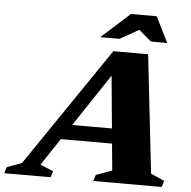

<svg xmlns="http://www.w3.org/2000/svg" viewBox="-129 -942 995 1000"><g transform="rotate(5 369.0 -442.0)"><path d="M168 -202.5 194.5 -281H532L505.5 -202.5ZM692 -64.5 763.5 -32.5 753 0H395L406 -32.5L489 -63L439 -593.5L471.5 -598L114 -61L182.5 -32.5L172.5 0H-70L-59.5 -32.5L17.5 -61L440.5 -682.5H622.5ZM366.5 -749.5 515 -883.5H650L716.5 -749.5H631.5L553 -816H586L467 -749.5Z"/></g></svg>

Font: Newsreader ExtraBold
Style: Italic
Weight: 800
Italic angle: -17°
Designer: Hugues Gentile
Foundry: Production Type
Version: Version 1.003